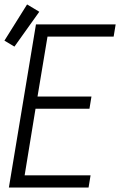

<svg xmlns="http://www.w3.org/2000/svg" viewBox="-22 -845 542 865"><path d="M18 0 140 -735H499L490 -680H192L147 -410H390L381 -355H138L89 -55H386L377 0ZM43 -635 -2 -662 100 -825 155 -792Z"/></svg>

Font: Iosevka SS04 Light Oblique
Style: Regular
Weight: 300
Italic angle: -9°
Monospace: yes
Designer: Belleve Invis
Foundry: Belleve Invis
Version: Version 19.0.0; ttfautohint (v1.8.4)